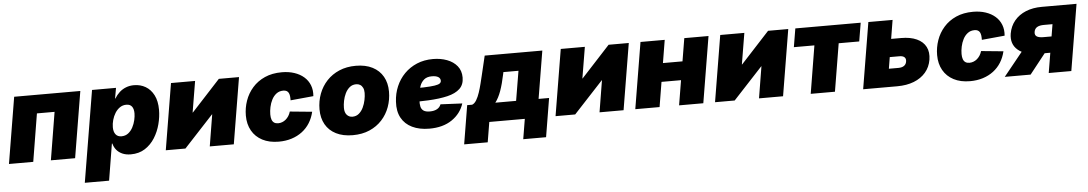

<svg xmlns="http://www.w3.org/2000/svg" viewBox="-38 -943 8758 1546"><g transform="rotate(-5 4341.0 -169.5)"><path d="M626.5 -535.6 537.6 0H341.8L405.3 -386.2H262.7L199.2 0H2.9L91.8 -535.6Z M598.1 204.1 721.2 -535.6H915L899.9 -450.7H902.8Q919.4 -478.5 942.6 -499.8Q965.8 -521 995.6 -532.7Q1025.4 -544.4 1060.5 -544.4Q1112.3 -544.4 1153.8 -520.3Q1195.3 -496.1 1220 -448.2Q1244.6 -400.4 1244.6 -329.1Q1244.6 -273.4 1229.2 -214.1Q1213.9 -154.8 1182.4 -104.5Q1150.9 -54.2 1102.5 -22.9Q1054.2 8.3 987.3 8.3Q947.8 8.3 918.7 -4.9Q889.6 -18.1 871.6 -40.5Q853.5 -63 846.7 -91.3H842.8L794.4 204.1ZM924.8 -143.1Q957 -143.1 980 -160.9Q1002.9 -178.7 1017.3 -206.3Q1031.7 -233.9 1038.6 -263.9Q1045.4 -293.9 1045.4 -318.4Q1045.4 -354.5 1030.5 -373.8Q1015.6 -393.1 985.8 -393.1Q956.5 -393.1 933.3 -377.2Q910.2 -361.3 894.3 -335.7Q878.4 -310.1 870.1 -280Q861.8 -250 861.8 -221.7Q861.8 -184.6 878.2 -163.8Q894.5 -143.1 924.8 -143.1Z M1820.3 0H1626L1668 -255.9H1666.5L1429.2 0H1270.5L1359.4 -535.6H1554.2L1512.2 -283.7H1514.2L1746.1 -535.6H1909.2Z M2183.6 10.3Q2106.4 10.3 2051.3 -18.6Q1996.1 -47.4 1966.6 -99.6Q1937 -151.9 1937 -221.7Q1937 -283.7 1957.3 -341.6Q1977.5 -399.4 2017.8 -445.3Q2058.1 -491.2 2117.7 -517.8Q2177.2 -544.4 2255.4 -544.4Q2311 -544.4 2356.4 -529.3Q2401.9 -514.2 2433.8 -486.3Q2465.8 -458.5 2481.2 -418.9Q2496.6 -379.4 2492.2 -330.6L2306.6 -313Q2307.1 -332 2305.2 -347.4Q2303.2 -362.8 2297.4 -373.8Q2291.5 -384.8 2281 -390.4Q2270.5 -396 2254.4 -396Q2222.2 -396 2199 -378.4Q2175.8 -360.8 2161.4 -332.8Q2147 -304.7 2140.4 -273.2Q2133.8 -241.7 2133.8 -213.9Q2133.8 -189 2139.9 -171.9Q2146 -154.8 2158.9 -146.2Q2171.9 -137.7 2191.4 -137.7Q2208 -137.7 2223.6 -143.6Q2239.3 -149.4 2252.7 -160.6Q2266.1 -171.9 2276.4 -187.7Q2286.6 -203.6 2292.5 -223.6L2471.7 -206.1Q2460 -156.2 2435.1 -116.5Q2410.2 -76.7 2372.8 -48.3Q2335.4 -20 2287.8 -4.9Q2240.2 10.3 2183.6 10.3Z M2781.7 10.3Q2702.6 10.3 2646.7 -18.1Q2590.8 -46.4 2561.5 -98.1Q2532.2 -149.9 2532.2 -219.7Q2532.2 -286.6 2554.4 -345.5Q2576.7 -404.3 2618.4 -449Q2660.2 -493.7 2719.5 -519Q2778.8 -544.4 2853.5 -544.4Q2932.1 -544.4 2987.8 -515.9Q3043.5 -487.3 3072.8 -435.5Q3102.1 -383.8 3102.1 -314Q3102.1 -249 3080.8 -190.4Q3059.6 -131.8 3018.3 -86.7Q2977.1 -41.5 2917.5 -15.6Q2857.9 10.3 2781.7 10.3ZM2791.5 -138.2Q2822.3 -138.2 2844.2 -156.7Q2866.2 -175.3 2879.6 -203.9Q2893.1 -232.4 2899.4 -263.7Q2905.8 -294.9 2905.8 -320.8Q2905.8 -345.7 2897.7 -362.3Q2889.6 -378.9 2875.7 -387.5Q2861.8 -396 2843.8 -396Q2812.5 -396 2790.5 -377.7Q2768.6 -359.4 2754.9 -331.1Q2741.2 -302.7 2735.1 -271.7Q2729 -240.7 2729 -214.8Q2729 -177.2 2746.8 -157.7Q2764.6 -138.2 2791.5 -138.2Z M3400.9 11.7Q3320.3 11.7 3262.2 -16.4Q3204.1 -44.4 3175 -97.9Q3146 -151.4 3150.9 -228Q3154.3 -293.5 3178.7 -350.8Q3203.1 -408.2 3245.8 -451.7Q3288.6 -495.1 3346.9 -519.8Q3405.3 -544.4 3477.1 -544.4Q3539.1 -544.4 3590.3 -525.1Q3641.6 -505.9 3672.1 -468.3Q3702.6 -430.7 3702.6 -375.5Q3702.6 -318.4 3667.7 -285.2Q3632.8 -252 3567.6 -236.3Q3502.4 -220.7 3411.4 -216.3Q3320.3 -211.9 3207.5 -211.9L3225.6 -321.3Q3322.3 -321.3 3381.6 -323.2Q3440.9 -325.2 3472.2 -330.1Q3503.4 -335 3514.4 -343.5Q3525.4 -352.1 3525.4 -364.7Q3525.4 -384.8 3507.6 -395.8Q3489.7 -406.7 3456.5 -406.7Q3416 -406.7 3393.1 -387.2Q3370.1 -367.7 3359.4 -338.1Q3348.6 -308.6 3345.2 -277.3Q3341.8 -246.1 3340.3 -222.7Q3338.4 -193.8 3343.3 -172.1Q3348.1 -150.4 3365.2 -138.2Q3382.3 -126 3416.5 -126Q3451.7 -126 3474.9 -139.2Q3498 -152.3 3505.9 -175.8L3681.6 -167.5Q3656.2 -87.4 3583.7 -37.8Q3511.2 11.7 3400.9 11.7Z M3668 162.1 3719.7 -150.4H3759.8Q3779.8 -157.7 3794.9 -183.1Q3810.1 -208.5 3821.5 -243.2Q3833 -277.8 3841.8 -313.7Q3850.6 -349.6 3857.4 -377.4L3895 -535.6H4360.8L4296.9 -150.4H4381.8L4330.1 162.1H4145.5L4172.4 0H3885.3L3858.4 162.1ZM3947.3 -150.4H4115.2L4155.3 -390.1H4033.2L4030.8 -377.4Q4013.7 -294.9 3994.1 -240.5Q3974.6 -186 3947.3 -150.4Z M4970.7 0H4776.4L4818.4 -255.9H4816.9L4579.6 0H4420.9L4509.8 -535.6H4704.6L4662.6 -283.7H4664.6L4896.5 -535.6H5059.6Z M5535.2 -350.6 5510.7 -200.7H5237.3L5261.7 -350.6ZM5350.1 -535.6 5261.7 0H5065.4L5154.3 -535.6ZM5704.1 -535.6 5615.2 0H5419.4L5508.3 -535.6Z M6259.8 0H6065.4L6107.4 -255.9H6106L5868.7 0H5710L5798.8 -535.6H5993.7L5951.7 -283.7H5953.6L6185.5 -535.6H6348.6Z M6483.4 0 6546.9 -386.2H6380.9L6405.8 -535.6H6934.1L6909.2 -386.2H6743.2L6679.2 0Z M7084 -384.3H7247.1Q7323.2 -384.3 7374 -360.8Q7424.8 -337.4 7447 -294.2Q7469.2 -251 7459.5 -190.4Q7449.7 -131.3 7413.1 -88.6Q7376.5 -45.9 7317.9 -22.9Q7259.3 0 7183.1 0H6907.2L6996.1 -535.6H7191.9L7127.9 -146.5H7205.6Q7233.9 -146.5 7250.7 -158.2Q7267.6 -169.9 7271 -191.9Q7274.9 -214.8 7262 -227.1Q7249 -239.3 7220.7 -239.3H7060.1Z M7771 10.3Q7693.8 10.3 7638.7 -18.6Q7583.5 -47.4 7554 -99.6Q7524.4 -151.9 7524.4 -221.7Q7524.4 -283.7 7544.7 -341.6Q7564.9 -399.4 7605.2 -445.3Q7645.5 -491.2 7705.1 -517.8Q7764.6 -544.4 7842.8 -544.4Q7898.4 -544.4 7943.8 -529.3Q7989.3 -514.2 8021.2 -486.3Q8053.2 -458.5 8068.6 -418.9Q8084 -379.4 8079.6 -330.6L7894 -313Q7894.5 -332 7892.6 -347.4Q7890.6 -362.8 7884.8 -373.8Q7878.9 -384.8 7868.4 -390.4Q7857.9 -396 7841.8 -396Q7809.6 -396 7786.4 -378.4Q7763.2 -360.8 7748.8 -332.8Q7734.4 -304.7 7727.8 -273.2Q7721.2 -241.7 7721.2 -213.9Q7721.2 -189 7727.3 -171.9Q7733.4 -154.8 7746.3 -146.2Q7759.3 -137.7 7778.8 -137.7Q7795.4 -137.7 7811 -143.6Q7826.7 -149.4 7840.1 -160.6Q7853.5 -171.9 7863.8 -187.7Q7874 -203.6 7879.9 -223.6L8059.1 -206.1Q8047.4 -156.2 8022.5 -116.5Q7997.6 -76.7 7960.2 -48.3Q7922.9 -20 7875.2 -4.9Q7827.6 10.3 7771 10.3Z M8589.8 0H8407.2L8471.7 -389.2H8402.3Q8366.7 -389.2 8346.9 -377.4Q8327.1 -365.7 8322.8 -339.8Q8318.8 -314.9 8335.4 -303.2Q8352.1 -291.5 8389.2 -291.5H8530.8L8509.3 -161.6H8342.8Q8231 -161.6 8173.6 -210.2Q8116.2 -258.8 8129.9 -342.8Q8140.1 -402.3 8176 -445.8Q8211.9 -489.3 8268.6 -512.5Q8325.2 -535.6 8397.5 -535.6H8678.7ZM8260.7 0H8051.8L8247.6 -242.2H8452.1Z"/></g></svg>

Font: Inter 20pt Black
Style: Italic
Weight: 900
Italic angle: -9.3988°
Version: Version 4.001;git-66647c0bb